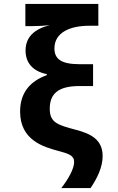

<svg xmlns="http://www.w3.org/2000/svg" viewBox="-20 -780 603 984"><path d="M294 184H444C478 134 506 77 506 20C506 -65 445 -95 368 -115C274 -140 235 -152 235 -223C235 -300 279 -339 387 -339H457V-451H388C293 -451 259 -478 259 -532C259 -613 338 -648 437 -648H484V-760H110V-646H141C170 -646 209 -648 236 -651C156 -632 111 -590 111 -521C111 -459 147 -415 220 -400V-395C132 -363 83 -303 83 -208C83 -61 204 -27 277 -7C330 7 360 16 360 50C360 84 331 137 294 184Z"/></svg>

Font: Noto Sans Mono SemiCondensed ExtraBold
Style: Regular
Weight: 800
Width: 4
Designer: Monotype Design Team
Foundry: Monotype Imaging Inc.
Version: Version 2.014